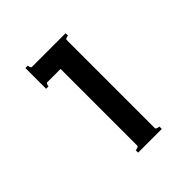

<svg xmlns="http://www.w3.org/2000/svg" viewBox="-206 -916 1061 1061"><g transform="rotate(-45 325.0 -385.5)"><path d="M429 -30Q429 -25 437 -22Q445 -19 453 -19V0H268V-19Q276 -19 284 -22Q292 -25 292 -30V-630H188Q183 -630 180 -623Q177 -616 177 -609H158V-771H177Q177 -764 180 -757Q183 -750 188 -750H451V-731Q444 -731 436.5 -728Q429 -725 429 -720Z"/></g></svg>

Font: Aoboshi One
Style: Regular
Weight: 400
Designer: IKIMOJI
Foundry: Natsumi Matsuba
Version: Version 1.000; ttfautohint (v1.8.3)